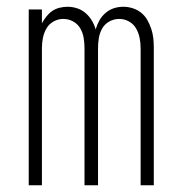

<svg xmlns="http://www.w3.org/2000/svg" viewBox="-20 -548 540 568"><path d="M65 0V-520H104V-479Q110 -490 117.5 -499.5Q125 -509 134.5 -515.5Q144 -522 156 -525Q168 -528 180 -528Q194 -528 208 -523.5Q222 -519 233 -509.5Q244 -500 251.5 -487.5Q259 -475 263 -461Q267 -475 274 -487.5Q281 -500 292 -509.5Q303 -519 316.5 -523.5Q330 -528 345 -528Q359 -528 373 -523.5Q387 -519 398 -510Q409 -501 416 -488.5Q423 -476 427.5 -462.5Q432 -449 433.5 -435Q435 -421 435 -406V0H396V-406Q396 -421 393 -436Q390 -451 382.5 -464Q375 -477 361.5 -484.5Q348 -492 333 -492Q317 -492 303.5 -484.5Q290 -477 282.5 -464Q275 -451 272.5 -436Q270 -421 270 -406V0H230V-406Q230 -421 227.5 -436Q225 -451 217.5 -464Q210 -477 196.5 -484.5Q183 -492 167 -492Q152 -492 138.5 -484.5Q125 -477 117.5 -464Q110 -451 107 -436Q104 -421 104 -406V0Z"/></svg>

Font: Iosevka Term Curly Extralight
Style: Regular
Weight: 200
Designer: Belleve Invis
Foundry: Belleve Invis
Version: Version 32.3.0